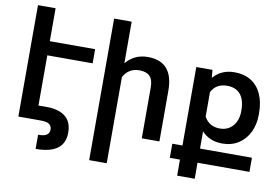

<svg xmlns="http://www.w3.org/2000/svg" viewBox="-93 -910 1849 1273"><g transform="rotate(10 831.0 -273.5)"><path d="M183.1 -433.1V-95.2H240.7Q318.4 -95.2 363.5 -60.3Q408.7 -25.4 408.7 48.8Q408.7 191.4 214.4 191.4V96.2Q257.3 96.2 273.7 83Q290 69.8 290 47.9Q290 25.9 273.7 12.9Q257.3 0 214.4 0H64.5V-750H183.1V-528.3H488.3V-433.1Z M695.3 -377.4V203.1H577.1V-750H695.3V-470.2Q752.9 -538.1 842.3 -538.1Q1013.7 -538.1 1014.2 -342.8V0H895.5V-341.3Q895.5 -395 872.3 -418.2Q849.1 -441.4 802.2 -441.4Q730.5 -441.4 695.3 -377.4Z M1637.2 95.2H1287.6V203.1H1169.4V95.2H1101.1V0H1169.4V-528.3H1278.3L1283.2 -475.1Q1336.9 -538.1 1425.8 -538.1Q1490.2 -538.1 1536.6 -509.8Q1583 -481.4 1607.7 -427.2Q1632.3 -373 1632.3 -297.9V-288.1Q1632.3 -223.1 1607.2 -170.9Q1582 -118.7 1535.4 -88.6Q1488.8 -58.6 1426.8 -58.6Q1340.3 -58.6 1287.6 -115.7V0H1637.2ZM1287.6 -215.8Q1320.3 -153.8 1393.6 -153.8Q1431.6 -153.8 1458.7 -172.4Q1485.8 -190.9 1499.8 -221.7Q1513.7 -252.4 1513.7 -288.6V-298.3Q1513.7 -367.2 1482.9 -404.3Q1452.1 -441.4 1392.6 -441.4Q1319.3 -441.4 1287.6 -380.4Z"/></g></svg>

Font: Mardoto Medium
Style: Regular
Weight: 500
Designer: Christian Robertson, Vahan Hovhannisyan
Foundry: Google
Version: Version 1.000